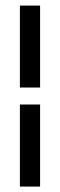

<svg xmlns="http://www.w3.org/2000/svg" viewBox="-20 -687 221 706"><path d="M53.2 -1V-302.7H127.4V-1ZM53.2 -365.2V-666.5H127.4V-365.2Z"/></svg>

Font: GanjNamehSans
Style: Regular
Weight: 400
Designer: Mohammad Saleh Souzanchi
Foundry: http://font-store.ir
Version: Version:0.0.4;RFB:1.2.5;Building:2016-12-11 09:43:53.670092